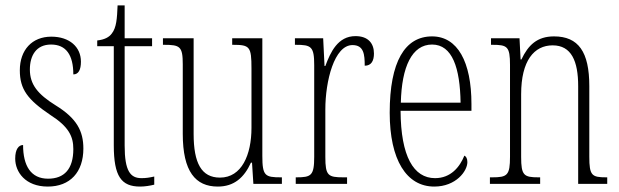

<svg xmlns="http://www.w3.org/2000/svg" viewBox="-20 -677 2280 707"><path d="M156 10C238 10 287 -43 287 -130C287 -194 263 -241 185 -289C119 -330 90 -366 90 -421C90 -472 113 -513 168 -513C223 -513 250 -475 250 -403C269 -403 278 -420 278 -450C278 -504 236 -542 169 -542C98 -542 53 -493 53 -418C53 -348 82 -310 165 -254C234 -210 250 -174 250 -128C250 -55 217 -19 157 -19C94 -19 65 -66 65 -143C49 -143 36 -128 36 -93C36 -44 73 10 156 10Z M496 10C513 10 532 7 548 3V-27C530 -23 518 -21 501 -21C460 -21 439 -47 439 -141V-507H540V-536H439V-657H413C411 -609 409 -576 392 -554C382 -540 365 -531 338 -528V-507H399V-142C399 -27 427 10 496 10Z M782 10C842 10 879 -23 904 -78H908L913 0H1018V-24H1015C956 -24 946 -29 946 -103V-536H835V-512H838C900 -512 906 -505 906 -425V-206C906 -107 870 -23 790 -23C722 -23 693 -76 693 -184V-536H580V-512H584C643 -512 653 -506 653 -440V-184C653 -45 700 10 782 10Z M1069 0H1258V-24H1245C1188 -24 1178 -30 1178 -99V-274C1178 -379 1211 -511 1278 -511C1320 -511 1323 -476 1323 -435C1348 -435 1357 -454 1357 -480C1357 -517 1336 -544 1289 -544C1224 -544 1197 -485 1178 -434H1175L1170 -536H1066V-512H1069C1126 -512 1137 -506 1137 -437V-100C1137 -30 1126 -24 1071 -24H1069Z M1579 10C1659 10 1701 -47 1701 -80C1701 -94 1696 -101 1690 -104C1673 -62 1640 -21 1582 -21C1503 -21 1456 -101 1455 -269H1716V-294C1716 -449 1665 -543 1571 -543C1471 -543 1415 -450 1415 -262C1415 -88 1477 10 1579 10ZM1676 -299H1456C1459 -431 1497 -513 1571 -513C1646 -513 1674 -426 1676 -299Z M1784 0H1969V-24H1963C1909 -24 1899 -31 1899 -99V-330C1899 -454 1947 -510 2015 -510C2084 -510 2109 -452 2109 -360V0H2216V-24H2212C2159 -24 2150 -31 2150 -100V-360C2150 -486 2110 -543 2020 -543C1958 -543 1925 -511 1900 -458H1897L1893 -536H1788V-512H1793C1848 -512 1858 -506 1858 -438V-100C1858 -31 1848 -24 1792 -24H1784Z"/></svg>

Font: Noto Serif Thai ExtraCondensed ExtraLight
Style: Regular
Weight: 200
Width: 2
Designer: Monotype Design Team
Foundry: Monotype Imaging Inc.
Version: Version 2.002